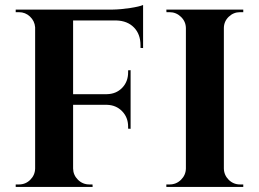

<svg xmlns="http://www.w3.org/2000/svg" viewBox="-20 -738 1021 758"><path d="M544.9 -718.3V-548.3L534.7 -548.8V-559.1Q534.7 -603 509 -629.4Q483.4 -655.8 439.5 -657.2H268.6V-366.2H401.4Q438.5 -366.7 462.2 -391.1Q485.8 -415.5 485.8 -452.1V-460.4L495.6 -460.9V-229.5L485.8 -230V-238.3Q485.8 -274.4 462.2 -298.8Q438.5 -323.2 402.3 -324.2H268.6V-72.8Q269 -46.9 287.8 -28.3Q306.6 -9.8 333 -9.8H345.2L345.7 0H42V-9.8H54.7Q81.1 -9.8 99.6 -28.3Q118.2 -46.9 118.7 -72.8V-630.4Q116.7 -655.3 98.4 -672.6Q80.1 -689.9 54.7 -689.9H42V-700.2H425.3Q456.5 -700.7 493.4 -706.3Q530.3 -711.9 544.9 -718.3ZM940.4 -9.8V0H636.7V-9.8H649.4Q675.8 -9.8 694.6 -28.3Q713.4 -46.9 713.9 -72.8V-627.4Q713.4 -653.3 694.3 -671.6Q675.3 -689.9 649.4 -689.9H637.2L636.7 -700.2H940.4V-689.9H927.7Q901.9 -689.9 883.1 -671.9Q864.3 -653.8 863.8 -627.9V-72.8Q864.3 -46.9 882.8 -28.3Q901.4 -9.8 927.7 -9.8Z"/></svg>

Font: Cinzel Decorative Bold
Style: Regular
Weight: 700
Designer: Natanael Gama
Version: Version 1.001;PS 001.001;hotconv 1.0.56;makeotf.lib2.0.21325